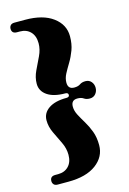

<svg xmlns="http://www.w3.org/2000/svg" viewBox="-127 -791 649 965"><g transform="rotate(-15 198.0 -309.0)"><path d="M219.5 -308.5Q219.5 -320.5 204 -320.5Q144.5 -320.5 111.2 -343.2Q78 -366 78 -404Q78 -437 93.5 -469.5Q109 -502 124.5 -534.2Q140 -566.5 140 -598.5Q140 -637 119.2 -658.5Q98.5 -680 64.5 -680H49.5Q22.5 -680 22.5 -705Q22.5 -715.5 29 -722.8Q35.5 -730 49.5 -730H105Q197.5 -730 249.5 -691.2Q301.5 -652.5 301.5 -592Q301.5 -552 289.8 -520.5Q278 -489 262.5 -463.5Q247 -438 235.2 -415.8Q223.5 -393.5 223.5 -371Q223.5 -337 256 -337Q276 -337 287.5 -345.2Q299 -353.5 317.5 -353.5Q336.5 -353.5 347.8 -340.2Q359 -327 359 -308.5Q359 -290.5 347.8 -277Q336.5 -263.5 317.5 -263.5Q299 -263.5 287.5 -271.8Q276 -280 256 -280Q223.5 -280 223.5 -246Q223.5 -224.5 235.2 -202Q247 -179.5 262.5 -154Q278 -128.5 289.8 -97.2Q301.5 -66 301.5 -25.5Q301.5 35 249.5 73.8Q197.5 112.5 105 112.5H49.5Q35.5 112.5 29 105.2Q22.5 98 22.5 87.5Q22.5 62.5 49.5 62.5H64.5Q98.5 62.5 119.2 41Q140 19.5 140 -18.5Q140 -51.5 124.5 -83.5Q109 -115.5 93.5 -148Q78 -180.5 78 -213.5Q78 -251.5 111.2 -274.2Q144.5 -297 204 -297Q219.5 -297 219.5 -308.5Z"/></g></svg>

Font: Fraunces 144pt Soft Black
Style: Regular
Weight: 900
Version: Version 1.000;[b76b70a41]